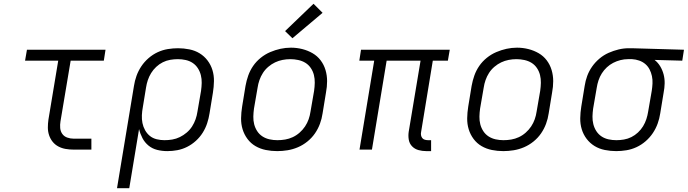

<svg xmlns="http://www.w3.org/2000/svg" viewBox="-20 -794 3650 1019"><path d="M371 0Q349 0 328.5 -3.5Q308 -7 290 -16.5Q272 -26 259.5 -41.5Q247 -57 240.5 -76.5Q234 -96 234 -117Q234 -138 237 -159L289 -472H113L123 -530H540L531 -472H355L301 -150Q298 -132 299.5 -114.5Q301 -97 310.5 -83.5Q320 -70 336.5 -64Q353 -58 371 -58H465V0Z M601 205 691 -338Q695 -365 704.5 -391.5Q714 -418 730 -442Q746 -466 768.5 -485.5Q791 -505 817 -517Q843 -529 870.5 -533.5Q898 -538 925 -538Q955 -538 985 -532Q1015 -526 1039.5 -511Q1064 -496 1081.5 -473Q1099 -450 1107.5 -422Q1116 -394 1115.5 -363.5Q1115 -333 1110 -302L1092 -192Q1088 -166 1079.5 -140Q1071 -114 1056 -90Q1041 -66 1019.5 -46.5Q998 -27 973 -14.5Q948 -2 921.5 3Q895 8 868 8Q840 8 814 1.5Q788 -5 768 -21.5Q748 -38 736 -61Q724 -84 718 -109L666 205ZM853 -50Q874 -50 894.5 -53.5Q915 -57 934.5 -66.5Q954 -76 971 -90.5Q988 -105 999.5 -123Q1011 -141 1018 -161Q1025 -181 1028 -202L1047 -312Q1050 -333 1050.5 -354Q1051 -375 1046 -395Q1041 -415 1030 -432Q1019 -449 1002.5 -460Q986 -471 965.5 -475.5Q945 -480 924 -480Q904 -480 883.5 -476.5Q863 -473 844 -463.5Q825 -454 809 -439Q793 -424 782 -406Q771 -388 764.5 -368.5Q758 -349 755 -329L738 -225Q734 -204 733 -182.5Q732 -161 736 -141Q740 -121 750 -103Q760 -85 775.5 -72.5Q791 -60 811.5 -55Q832 -50 853 -50Z M1451 8Q1420 8 1390.5 2Q1361 -4 1336 -18.5Q1311 -33 1293.5 -56.5Q1276 -80 1267.5 -108Q1259 -136 1259.5 -166.5Q1260 -197 1265 -228L1283 -338Q1288 -366 1297.5 -393Q1307 -420 1323.5 -444Q1340 -468 1363.5 -487Q1387 -506 1414 -517.5Q1441 -529 1468.5 -535Q1496 -541 1524 -541Q1555 -541 1584.5 -533.5Q1614 -526 1639 -511.5Q1664 -497 1681.5 -474Q1699 -451 1707.5 -422.5Q1716 -394 1716 -363.5Q1716 -333 1710 -302L1692 -192Q1688 -164 1678 -137Q1668 -110 1651.5 -86Q1635 -62 1611.5 -43Q1588 -24 1561 -12.5Q1534 -1 1506 3.5Q1478 8 1451 8ZM1452 -50Q1473 -50 1493.5 -53.5Q1514 -57 1533.5 -66Q1553 -75 1570 -90Q1587 -105 1599 -123Q1611 -141 1618 -161Q1625 -181 1628 -202L1647 -312Q1650 -333 1650.5 -354.5Q1651 -376 1646 -396Q1641 -416 1629.5 -433Q1618 -450 1601 -460.5Q1584 -471 1563 -475.5Q1542 -480 1521 -480Q1500 -480 1479.5 -476Q1459 -472 1440 -463Q1421 -454 1404 -439.5Q1387 -425 1375.5 -407Q1364 -389 1357 -369Q1350 -349 1347 -328L1328 -218Q1325 -197 1324.5 -175.5Q1324 -154 1329 -134.5Q1334 -115 1345 -98Q1356 -81 1373 -70Q1390 -59 1410.5 -54.5Q1431 -50 1452 -50ZM1532 -591 1493 -629 1644 -774 1692 -726Z M2242 8Q2221 8 2201 2.5Q2181 -3 2167 -17.5Q2153 -32 2149.5 -52.5Q2146 -73 2149 -94L2212 -472H2032L1954 0H1888L1966 -472H1887L1896 -530H2367L2357 -472H2277L2215 -94Q2213 -85 2214.5 -76.5Q2216 -68 2221 -61.5Q2226 -55 2234.5 -52.5Q2243 -50 2252 -50H2268V8Z M2651 8Q2620 8 2590.5 2Q2561 -4 2536 -18.5Q2511 -33 2493.5 -56.5Q2476 -80 2467.5 -108Q2459 -136 2459.5 -166.5Q2460 -197 2465 -228L2483 -338Q2488 -366 2497.5 -393Q2507 -420 2523.5 -444Q2540 -468 2563.5 -487Q2587 -506 2614 -517.5Q2641 -529 2668.5 -535Q2696 -541 2724 -541Q2755 -541 2784.5 -533.5Q2814 -526 2839 -511.5Q2864 -497 2881.5 -474Q2899 -451 2907.5 -422.5Q2916 -394 2916 -363.5Q2916 -333 2910 -302L2892 -192Q2888 -164 2878 -137Q2868 -110 2851.5 -86Q2835 -62 2811.5 -43Q2788 -24 2761 -12.5Q2734 -1 2706 3.5Q2678 8 2651 8ZM2652 -50Q2673 -50 2693.5 -53.5Q2714 -57 2733.5 -66Q2753 -75 2770 -90Q2787 -105 2799 -123Q2811 -141 2818 -161Q2825 -181 2828 -202L2847 -312Q2850 -333 2850.5 -354.5Q2851 -376 2846 -396Q2841 -416 2829.5 -433Q2818 -450 2801 -460.5Q2784 -471 2763 -475.5Q2742 -480 2721 -480Q2700 -480 2679.5 -476Q2659 -472 2640 -463Q2621 -454 2604 -439.5Q2587 -425 2575.5 -407Q2564 -389 2557 -369Q2550 -349 2547 -328L2528 -218Q2525 -197 2524.5 -175.5Q2524 -154 2529 -134.5Q2534 -115 2545 -98Q2556 -81 2573 -70Q2590 -59 2610.5 -54.5Q2631 -50 2652 -50Z M3250 8Q3220 8 3190 2Q3160 -4 3135.5 -19Q3111 -34 3093.5 -57Q3076 -80 3067.5 -108Q3059 -136 3059.5 -166.5Q3060 -197 3065 -228L3083 -338Q3087 -365 3096.5 -391Q3106 -417 3122.5 -440.5Q3139 -464 3161.5 -483Q3184 -502 3210 -513.5Q3236 -525 3263 -531.5Q3290 -538 3317 -538Q3321 -538 3325 -538Q3329 -538 3333 -538L3610 -530L3601 -472L3454 -476Q3472 -462 3484 -442Q3496 -422 3502 -399Q3508 -376 3507.5 -351.5Q3507 -327 3502 -302L3484 -192Q3480 -165 3470.5 -138.5Q3461 -112 3445 -88Q3429 -64 3406.5 -44.5Q3384 -25 3358 -13Q3332 -1 3304.5 3.5Q3277 8 3250 8ZM3251 -50Q3271 -50 3291.5 -53.5Q3312 -57 3331 -66.5Q3350 -76 3366 -91Q3382 -106 3393 -124Q3404 -142 3410.5 -162Q3417 -182 3420 -202L3439 -312Q3442 -331 3443 -351Q3444 -371 3440 -390Q3436 -409 3427.5 -425.5Q3419 -442 3405 -454Q3391 -466 3372.5 -472.5Q3354 -479 3335 -480H3323Q3320 -480 3317.5 -480Q3315 -480 3312 -480Q3293 -480 3273 -475Q3253 -470 3234.5 -460.5Q3216 -451 3200.5 -436.5Q3185 -422 3174 -404.5Q3163 -387 3156.5 -367.5Q3150 -348 3147 -328L3128 -218Q3125 -197 3124.5 -176Q3124 -155 3129 -135Q3134 -115 3145 -98Q3156 -81 3172.5 -70Q3189 -59 3209.5 -54.5Q3230 -50 3251 -50Z"/></svg>

Font: Iosevka Curly LtExObl
Style: Regular
Weight: 300
Width: 7
Italic angle: -9°
Monospace: yes
Designer: Belleve Invis
Foundry: Belleve Invis
Version: Version 11.1.0; ttfautohint (v1.8.3)